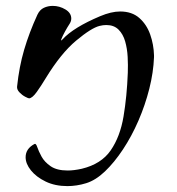

<svg xmlns="http://www.w3.org/2000/svg" viewBox="-20 -328 602 652"><path d="M209 304Q167 304 135 288.5Q103 273 85 250.5Q67 228 67 206Q67 177 97 161Q102 158 106.5 171.5Q111 185 121 203.5Q131 222 152 236.5Q173 251 210 251Q231 251 258 245Q324 229 356 182.5Q388 136 399.5 67.5Q411 -1 414 -81Q415 -107 413.5 -135Q412 -163 405 -187.5Q398 -212 382.5 -227.5Q367 -243 341 -243Q330 -243 318 -240Q290 -233 238.5 -190Q187 -147 135 -62Q120 -37 105 -16Q90 5 79 6Q76 6 65.5 0.5Q55 -5 46 -14.5Q37 -24 38 -34Q45 -101 62 -159Q79 -217 107 -278Q115 -295 129 -301.5Q143 -308 159 -308Q182 -308 202 -296Q222 -284 222 -265Q222 -255 215 -245Q209 -236 200.5 -220.5Q192 -205 188.5 -195.5Q185 -186 193 -195Q230 -235 320 -273Q358 -289 388 -289Q428 -289 453 -267Q478 -245 490 -211Q502 -177 503 -140V-134Q501 -82 487 -26.5Q473 29 450 82Q427 135 397.5 179.5Q368 224 336.5 254Q305 284 273 294Q257 299 240.5 301.5Q224 304 209 304Z"/></svg>

Font: Grechen Fuemen
Style: Regular
Weight: 400
Designer: Robert E. Leuschke
Foundry: Robert E. Leuschke
Version: Version 1.010; ttfautohint (v1.8.3)